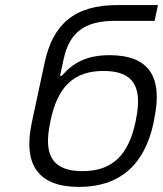

<svg xmlns="http://www.w3.org/2000/svg" viewBox="-20 -726 641 755"><path d="M584 -244 586 -256C622 -424 566 -509 411 -509C322 -509 268 -480 223 -428H216L230 -492C252 -597 311 -644 432 -644H588L601 -706H441C273 -706 187 -631 155 -477L105 -244C70 -78 130 9 291 9C451 9 549 -78 584 -244ZM178 -247 179 -253C207 -385 270 -447 387 -447C505 -447 542 -385 514 -253L513 -247C485 -115 421 -53 304 -53C187 -53 149 -115 178 -247Z"/></svg>

Font: LT Wave Text Light Italic
Style: Regular
Weight: 300
Designer: Daniel Lyons
Version: Version 2.5 (Glyphs App)